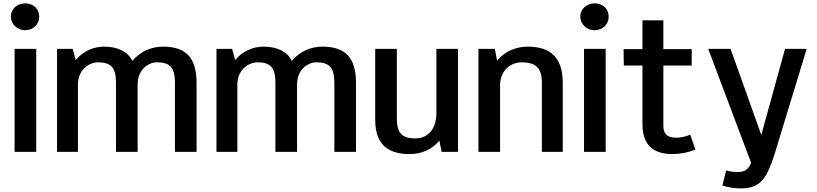

<svg xmlns="http://www.w3.org/2000/svg" viewBox="-20 -681 4739 1114"><path d="M64.6 -397.4V-310.8V200H190.2V-397.4ZM125.2 -661.5C82 -661.5 43 -631.2 43 -583.6C43 -540.3 82 -505.6 125.2 -505.6C172.9 -505.6 207.5 -540.3 207.5 -583.6C207.5 -631.2 172.9 -661.5 125.2 -661.5Z M653 200H778.5V-189.6C778.5 -280.5 843.5 -319.5 891.1 -319.5C964.7 -319.5 995 -289.2 995 -202.6V200H1120.5V-198.3C1120.5 -341.1 1064.2 -410.4 925.7 -410.4C860.8 -410.4 795.8 -384.4 748.2 -328.1C722.2 -380.1 666 -410.4 583.7 -410.4C523.1 -410.4 462.5 -384.4 419.2 -332.5L401.9 -397.4H311V200H432.2V-189.6C432.2 -280.5 501.5 -319.5 549.1 -319.5C622.7 -319.5 653 -289.2 653 -202.6Z M1578 200H1703.5V-189.6C1703.5 -280.5 1768.5 -319.5 1816.1 -319.5C1889.7 -319.5 1920 -289.2 1920 -202.6V200H2045.5V-198.3C2045.5 -341.1 1989.2 -410.4 1850.7 -410.4C1785.8 -410.4 1720.8 -384.4 1673.2 -328.1C1647.2 -380.1 1591 -410.4 1508.7 -410.4C1448.1 -410.4 1387.5 -384.4 1344.2 -332.5L1326.9 -397.4H1236V200H1357.2V-189.6C1357.2 -280.5 1426.5 -319.5 1474.1 -319.5C1547.7 -319.5 1578 -289.2 1578 -202.6Z M2282.5 -397.4H2157V13.9C2157 143.7 2217.6 213 2356.1 213C2425.4 213 2486 187 2529.3 135.1L2542.3 200H2637.5V-397.4H2512V-25.1C2512 70.1 2460 122.1 2390.8 122.1C2312.8 122.1 2282.5 91.8 2282.5 5.2Z M3124 200H3245.2V-198.3C3245.2 -341.1 3180.2 -410.4 3041.7 -410.4C2976.8 -410.4 2907.5 -384.4 2864.2 -328.1L2851.2 -397.4H2756V200H2881.5V-185.3C2881.5 -276.2 2946.5 -319.5 3007.1 -319.5C3085 -319.5 3124 -289.2 3124 -202.6Z M3368.6 -397.4V-310.8V200H3494.2V-397.4ZM3429.2 -661.5C3386 -661.5 3347 -631.2 3347 -583.6C3347 -540.3 3386 -505.6 3429.2 -505.6C3476.9 -505.6 3511.5 -540.3 3511.5 -583.6C3511.5 -631.2 3476.9 -661.5 3429.2 -661.5Z M3707.6 -300.7V39.8C3707.6 148.1 3759.6 213 3880.8 213C3924.1 213 3971.7 204.3 4015 187L3984.7 100.4C3954.4 113.4 3928.4 117.8 3902.4 117.8C3846.2 117.8 3828.9 91.8 3828.9 48.5V-300.7H3993.4V-395.9H3828.9V-563.2H3707.6V-395.9H3598L3599.4 -300.7Z M4089 -397.4 4338.1 263.7C4322.5 300.1 4304 316.9 4262.1 316.9H4262C4249 316.9 4223.4 316.9 4193.2 308.2L4171.5 394.8C4206.1 407.8 4249.2 412.1 4279.5 412.1C4396.3 412.1 4431 347.2 4474.2 213L4660.4 -397.4H4534.8L4397.1 101.8L4218.8 -397.4Z"/></svg>

Font: PleaseOptimize
Style: Demi-Bold
Weight: 600
Version: Version 001.000